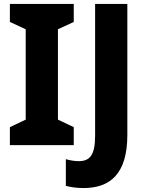

<svg xmlns="http://www.w3.org/2000/svg" viewBox="-20 -734 741 971"><path d="M353 0V-91L273 -129V-586L353 -623V-714H30V-623L110 -586V-129L30 -91V0ZM402 217C536 217 624 147 624 -52V-714H461V-47C461 52 433 81 378 81C353 81 332 76 313 71V206C336 212 365 217 402 217Z"/></svg>

Font: Noto Sans Gurmukhi UI SemiCondensed ExtraBold
Style: Regular
Weight: 800
Width: 4
Designer: Jelle Bosma - Monotype Design Team
Foundry: Monotype Imaging Inc.
Version: Version 2.004